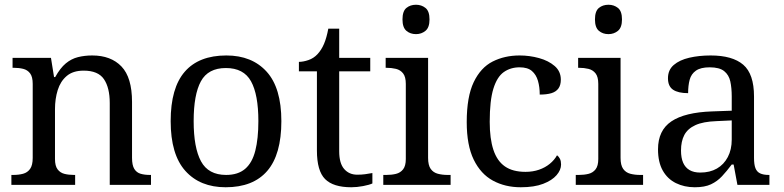

<svg xmlns="http://www.w3.org/2000/svg" viewBox="-20 -780 3309 810"><path d="M28 0V-42H36Q59 -42 77.5 -47Q96 -52 107 -67.5Q118 -83 118 -114V-426Q118 -456 107 -470.5Q96 -485 78 -489.5Q60 -494 38 -494H33V-536H195L208 -455H213Q234 -493 257.5 -512.5Q281 -532 309 -539Q337 -546 369 -546Q448 -546 492.5 -499.5Q537 -453 537 -350V-114Q537 -83 546.5 -67.5Q556 -52 573 -47Q590 -42 612 -42H617V0H443V-345Q443 -410 418.5 -446Q394 -482 333 -482Q288 -482 261.5 -459.5Q235 -437 223.5 -400Q212 -363 212 -320V-109Q212 -80 223 -65.5Q234 -51 252 -46.5Q270 -42 292 -42H297V0Z M932 10Q824 10 762 -59Q700 -128 700 -269Q700 -409 759.5 -477.5Q819 -546 935 -546Q1043 -546 1105 -477.5Q1167 -409 1167 -269Q1167 -128 1107.5 -59Q1048 10 932 10ZM934 -42Q984 -42 1014 -67.5Q1044 -93 1057 -144Q1070 -195 1070 -269Q1070 -381 1039 -437Q1008 -493 933 -493Q858 -493 827.5 -437Q797 -381 797 -269Q797 -157 828 -99.5Q859 -42 934 -42Z M1462 10Q1386 10 1351.5 -24.5Q1317 -59 1317 -145V-479H1241V-519Q1259 -519 1281 -526.5Q1303 -534 1319 -551Q1336 -569 1347 -595Q1358 -621 1365 -659H1411V-536H1542V-479H1411V-142Q1411 -91 1432 -67Q1453 -43 1487 -43Q1505 -43 1520 -45Q1535 -47 1551 -50V-6Q1538 0 1512 5Q1486 10 1462 10Z M1597 0V-42H1610Q1632 -42 1650.5 -46.5Q1669 -51 1680.5 -65.5Q1692 -80 1692 -109V-426Q1692 -456 1680.5 -470.5Q1669 -485 1650.5 -489.5Q1632 -494 1610 -494H1607V-536H1786V-114Q1786 -83 1797 -67.5Q1808 -52 1827 -47Q1846 -42 1868 -42H1881V0ZM1735 -636Q1711 -636 1694.5 -650Q1678 -664 1678 -698Q1678 -733 1694.5 -746.5Q1711 -760 1735 -760Q1758 -760 1775 -746.5Q1792 -733 1792 -698Q1792 -664 1775 -650Q1758 -636 1735 -636Z M2177 10Q2111 10 2059.5 -18Q2008 -46 1978.5 -106.5Q1949 -167 1949 -265Q1949 -372 1978.5 -433.5Q2008 -495 2058.5 -520.5Q2109 -546 2172 -546Q2214 -546 2254 -535Q2294 -524 2320 -501.5Q2346 -479 2346 -444Q2346 -421 2336 -407Q2326 -393 2306.5 -387Q2287 -381 2257 -381Q2257 -413 2249.5 -439Q2242 -465 2224 -480.5Q2206 -496 2172 -496Q2134 -496 2105.5 -476Q2077 -456 2061.5 -406Q2046 -356 2046 -266Q2046 -195 2061.5 -148Q2077 -101 2110 -78Q2143 -55 2197 -55Q2228 -55 2254 -64Q2280 -73 2299.5 -89Q2319 -105 2330 -125Q2338 -119 2342.5 -109.5Q2347 -100 2347 -86Q2347 -63 2328 -41Q2309 -19 2271.5 -4.5Q2234 10 2177 10Z M2409 0V-42H2422Q2444 -42 2462.5 -46.5Q2481 -51 2492.5 -65.5Q2504 -80 2504 -109V-426Q2504 -456 2492.5 -470.5Q2481 -485 2462.5 -489.5Q2444 -494 2422 -494H2419V-536H2598V-114Q2598 -83 2609 -67.5Q2620 -52 2639 -47Q2658 -42 2680 -42H2693V0ZM2547 -636Q2523 -636 2506.5 -650Q2490 -664 2490 -698Q2490 -733 2506.5 -746.5Q2523 -760 2547 -760Q2570 -760 2587 -746.5Q2604 -733 2604 -698Q2604 -664 2587 -650Q2570 -636 2547 -636Z M2911 10Q2867 10 2831.5 -7.5Q2796 -25 2776 -60.5Q2756 -96 2756 -150Q2756 -230 2812.5 -268Q2869 -306 2984 -310L3067 -313V-373Q3067 -409 3061 -436.5Q3055 -464 3035 -480Q3015 -496 2974 -496Q2936 -496 2916 -482Q2896 -468 2889.5 -443.5Q2883 -419 2883 -387Q2841 -387 2819.5 -401.5Q2798 -416 2798 -450Q2798 -485 2822.5 -506Q2847 -527 2888 -536.5Q2929 -546 2978 -546Q3070 -546 3115.5 -507Q3161 -468 3161 -373V-114Q3161 -86 3167 -70.5Q3173 -55 3187 -48.5Q3201 -42 3223 -42H3226V0H3091L3075 -86H3067Q3046 -58 3026 -36.5Q3006 -15 2979.5 -2.5Q2953 10 2911 10ZM2934 -52Q2975 -52 3004.5 -69Q3034 -86 3050.5 -117.5Q3067 -149 3067 -191V-272L3003 -269Q2946 -267 2913.5 -252Q2881 -237 2867 -210.5Q2853 -184 2853 -145Q2853 -114 2862 -93.5Q2871 -73 2889 -62.5Q2907 -52 2934 -52Z"/></svg>

Font: Noto Serif Armenian
Style: Regular
Weight: 400
Designer: Monotype Design Team
Foundry: Monotype Imaging Inc.
Version: Version 2.007